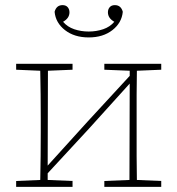

<svg xmlns="http://www.w3.org/2000/svg" viewBox="-20 -729 692 749"><path d="M387 -457V-480H609V-457L514 -453Q513 -413 513 -360.5Q513 -308 513 -267V-213Q513 -172 513 -120Q513 -68 514 -27L609 -23V0H387V-23L485 -27L486 -403L326 -226L166 -53V-27L263 -23V0H43V-23L137 -27Q138 -68 138.5 -120Q139 -172 139 -213V-267Q139 -308 138.5 -360.5Q138 -413 137 -453L43 -457V-480H263V-457L167 -453L166 -83L321 -254L486 -433V-453ZM326 -583Q270 -583 233.5 -611.5Q197 -640 193 -683Q200 -709 224 -709Q237 -709 244 -701Q251 -693 251 -681Q251 -658 226 -644Q243 -624 269.5 -615Q296 -606 326 -606Q356 -606 382.5 -615Q409 -624 426 -644Q401 -658 401 -681Q401 -693 408 -701Q415 -709 428 -709Q452 -709 459 -683Q455 -640 418.5 -611.5Q382 -583 326 -583Z"/></svg>

Font: Source Serif 4 SmText ExtraLight
Style: Regular
Weight: 200
Designer: Frank Grießhammer
Foundry: Adobe
Version: Version 4.005;hotconv 1.1.0;makeotfexe 2.6.0